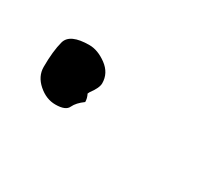

<svg xmlns="http://www.w3.org/2000/svg" viewBox="-54 -103 202 175"><g transform="rotate(30 47.0 -15.0)"><path d="M34.2 -21.5Q34.2 -16.6 28.3 -8.8L27.3 -6.8Q29.3 -2.9 29.3 1Q22.5 5.9 20 11.2Q17.6 16.6 6.8 16.6Q-2.9 16.6 -11.2 9.3Q-19.5 2 -19.5 -7.8Q-19.5 -24.4 -16.6 -35.2Q-13.7 -45.9 6.8 -45.9Q15.6 -45.9 24.9 -39.1Q34.2 -32.2 34.2 -21.5Z"/></g></svg>

Font: Calligraffiti
Style: Regular
Weight: 400
Designer: Dathan Boardman
Foundry: Open Window
Version: Version 1.000